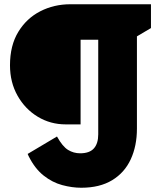

<svg xmlns="http://www.w3.org/2000/svg" viewBox="-20 -746 761 903"><path d="M359 -617V-161H289Q217 -161 157.5 -197Q98 -233 62.5 -296Q27 -359 27 -439Q27 -532 66 -596Q105 -660 169.5 -693Q234 -726 311 -726H690V-614L597 -559H278ZM442 -114V-627H624V-141Q624 -60 595 3Q566 66 507.5 101.5Q449 137 362 137Q319 137 272.5 124.5Q226 112 185 79.5Q144 47 115 -11L110 -22L248 -104Q274 -57 300 -41Q326 -25 357 -25Q401 -25 421.5 -48Q442 -71 442 -114Z"/></svg>

Font: Gabarito Black
Style: Regular
Weight: 900
Designer: Leandro Assis / Alvaro Franca / Felipe Casaprima
Foundry: Naipe Foundry
Version: Version 1.000